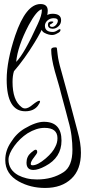

<svg xmlns="http://www.w3.org/2000/svg" viewBox="-20 -538 429 949"><path d="M105 12Q13 12 13 -145Q13 -236 55 -362Q108 -518 180 -518Q216 -518 216 -485Q216 -434 151 -328Q126 -287 100.5 -251.5Q75 -216 49 -186Q42 -164 42 -133Q42 -42 86 -9Q94 -2 104 -2Q120 -2 142 -21Q166 -40 174 -40Q178 -40 178 -35Q178 -31 167 -15Q146 12 105 12ZM60 -232Q80 -252 106.5 -298.5Q133 -345 167 -420Q187 -463 187 -488Q187 -491 186 -492Q161 -486 122 -414Q67 -309 60 -232ZM237 -365Q230 -365 220 -367.5Q210 -370 199 -376Q182 -385 182 -413Q182 -436 199 -453Q216 -470 239 -470Q282 -470 282 -438Q282 -421 270 -409Q257 -396 241 -396Q217 -396 217 -416Q217 -432 235 -432Q244 -432 244 -429Q244 -427 235 -421Q226 -417 226 -414Q226 -405 238 -405Q248 -405 257 -415Q266 -426 266 -436Q266 -448 245 -448Q229 -448 216 -438Q202 -426 202 -411Q202 -380 241 -380Q251 -380 262 -387Q272 -394 276 -394Q279 -394 279 -390Q279 -380 263 -373Q250 -365 237 -365ZM203 391Q131 391 73 359Q6 322 6 253Q6 206 34 165Q61 121 102 97Q158 64 197 64Q284 64 284 157Q284 241 204 283Q169 302 145 302Q111 302 111 266Q111 236 133 217Q150 202 156 202Q164 202 164 214Q164 220 148 240Q132 260 132 272Q132 279 141 279Q166 279 206 245Q242 214 254 186Q264 167 264 145Q264 94 200 94Q160 94 116 121Q78 146 51 183Q22 223 22 251Q22 301 70 328Q89 338 112 343.5Q135 349 163 349Q239 349 294 313Q338 284 338 202Q338 170 333.5 134Q329 98 318 60Q315 49 306 14Q297 -21 281 -79Q277 -97 269 -124Q261 -151 251 -186Q233 -252 233 -293Q233 -304 254 -304Q260 -304 261 -301Q263 -285 265 -267.5Q267 -250 271 -233Q274 -218 284 -183.5Q294 -149 308 -96Q316 -68 330 -15.5Q344 37 364 113Q380 170 380 217Q380 301 333 345Q285 391 203 391Z"/></svg>

Font: Ole
Style: Regular
Weight: 400
Designer: Robert E. Leuschke
Foundry: Robert E. Leuschke
Version: Version 1.010; ttfautohint (v1.8.3)